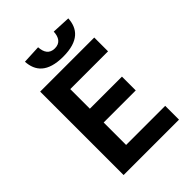

<svg xmlns="http://www.w3.org/2000/svg" viewBox="-270 -1107 1240 1240"><g transform="rotate(-45 350.0 -487.0)"><path d="M182 -968C187 -880 237 -816 380 -816C523 -816 573 -880 578 -968L451 -974C449 -925 428 -892 380 -892C331 -892 311 -925 308 -974ZM115 -762V0H621V-126H264V-331H557V-457H264V-636H609V-762Z"/></g></svg>

Font: Kawkab Mono
Style: Bold
Weight: 700
Monospace: yes
Designer: Abdullah Arif
Foundry: Abdullah Arif
Version: Version 1.000;PS 000.500;hotconv 1.0.88;makeotf.lib2.5.64775